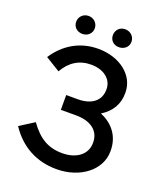

<svg xmlns="http://www.w3.org/2000/svg" viewBox="-157 -972 931 1086"><g transform="rotate(20 308.5 -428.5)"><path d="M188 -759C219 -759 244 -781 244 -812C244 -843 219 -867 188 -867C156 -867 132 -843 132 -812C132 -781 156 -759 188 -759ZM408 -759C440 -759 465 -781 465 -812C465 -843 440 -867 408 -867C376 -867 353 -843 353 -812C353 -781 376 -759 408 -759ZM312 10C454 10 565 -76 565 -189V-194C565 -275 520 -340 441 -372C500 -408 531 -461 531 -525V-531C531 -634 433 -711 303 -711C194 -711 105 -658 46 -568L134 -514C170 -578 224 -613 296 -613C371 -613 424 -572 424 -512V-509C424 -443 374 -403 292 -403H221V-314H313C402 -314 456 -272 456 -203V-200C456 -131 398 -86 311 -86C228 -86 169 -120 112 -200L25 -145C92 -44 190 10 312 10Z"/></g></svg>

Font: Fixel Display Medium
Style: Regular
Weight: 500
Designer: AlfaBravo + MacPaw
Foundry: Kyrylo Tkachov, Marchela Mozhyna, Serhii Makarenko, Maria Weinstein, Zakhar Kryvoshyya
Version: Version 1.211